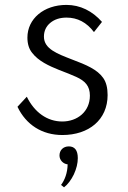

<svg xmlns="http://www.w3.org/2000/svg" viewBox="-20 -548 536 802"><path d="M240.5 16C351.5 16 429.5 -48 429.5 -151C429.5 -181 423.5 -205 411 -222.5C386.5 -257.5 341 -277 281 -299.5C219.5 -323.5 163.5 -343.5 163.5 -395C163.5 -418.5 172.5 -438 190 -452.5C207.5 -467 230 -474.5 258 -474.5C303.5 -474.5 342 -454.5 372.5 -414L406 -456.5C366 -502 315 -527.5 257.5 -527.5C163 -527.5 94.5 -469.5 94.5 -391C94.5 -365 101 -343.5 114.5 -327C140.5 -293 184 -273 227.5 -255.5C255.5 -245 279 -235.5 298 -227C335.5 -210 355.5 -189 355.5 -148.5C355.5 -81.5 303 -40.5 240 -40.5C177.5 -40.5 124 -78.5 92 -144L53 -102C89 -26.5 156 16 240.5 16ZM247.5 234.5C263.5 222 277 204 288.5 180.5C299.5 156.5 305 134 305 112.5C305 79 291.5 63.5 267.5 63.5C244 63.5 228.5 79.5 228.5 101.5C228.5 121 244 136.5 262.5 138.5C262 174 250.5 204 235 224.5Z"/></svg>

Font: Spartan
Style: Regular
Weight: 400
Designer: Matt Bailey, Mirko Velimirovic
Foundry: Matt Bailey
Version: Version 1.003